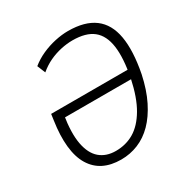

<svg xmlns="http://www.w3.org/2000/svg" viewBox="-164 -854 976 1003"><g transform="rotate(-30 324.0 -352.5)"><path d="M285 8Q224 8 180 -14Q136 -36 109 -80.5Q82 -125 75 -192Q68 -259 81 -346L86 -382H563L556 -330H125L142 -347Q125 -242 137.5 -175.5Q150 -109 187.5 -77Q225 -45 283 -45Q344 -45 393 -74Q442 -103 479.5 -166.5Q517 -230 539 -334Q561 -446 551 -518Q541 -590 498 -624.5Q455 -659 374 -659Q340 -659 303.5 -651Q267 -643 233 -627Q199 -611 168 -585L148 -634Q180 -660 219 -677.5Q258 -695 299.5 -704Q341 -713 378 -713Q479 -713 536.5 -670Q594 -627 609 -540.5Q624 -454 599 -325Q581 -240 549.5 -177Q518 -114 477.5 -73Q437 -32 388 -12Q339 8 285 8Z"/></g></svg>

Font: Nunito Sans 10pt Condensed Light
Style: Italic
Weight: 300
Width: 3
Italic angle: -9°
Designer: Vernon Adams
Foundry: Vernon Adams
Version: Version 3.101;gftools[0.9.27]